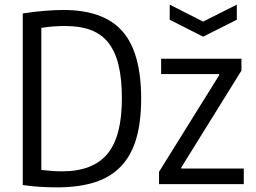

<svg xmlns="http://www.w3.org/2000/svg" viewBox="-20 -793 1101 827"><path d="M711 -773 855 -700 1000 -773V-708L855 -635L711 -708ZM665 -53 924 -469V-474H674V-540H1020V-489L761 -72V-67H1030V0H665ZM225 14Q186 14 149 11.5Q112 9 78 4V-735Q129 -743 173.5 -746.5Q218 -750 253 -750Q427 -750 507.5 -658Q588 -566 588 -369Q588 -268 567 -196Q546 -124 501.5 -77Q457 -30 388.5 -8Q320 14 225 14ZM247 -55Q380 -55 442.5 -130Q505 -205 505 -369Q505 -452 491 -511Q477 -570 447.5 -608Q418 -646 371.5 -663.5Q325 -681 260 -681Q235 -681 208.5 -679Q182 -677 158 -673V-61Q185 -58 205.5 -56.5Q226 -55 247 -55Z"/></svg>

Font: Encode Sans Condensed
Style: Regular
Weight: 400
Designer: Pablo Impallari, Andres Torresi
Foundry: Pablo Impallari, Andres Torresi
Version: Version 1.000; ttfautohint (v1.00) -l 8 -r 50 -G 200 -x 14 -